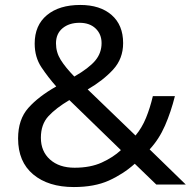

<svg xmlns="http://www.w3.org/2000/svg" viewBox="-20 -745 772 775"><path d="M304 -725Q384 -725 430.5 -684.5Q477 -644 477 -571Q477 -508 436.5 -464Q396 -420 334 -384L527 -198Q553 -229 569.5 -269.5Q586 -310 597 -357H686Q670 -293 646 -238Q622 -183 584 -142L730 0H611L524 -84Q477 -42 419 -16Q361 10 278 10Q175 10 114 -41Q53 -92 53 -186Q53 -263 94.5 -309.5Q136 -356 207 -396Q175 -432 147.5 -473Q120 -514 120 -569Q120 -643 169.5 -684Q219 -725 304 -725ZM301 -653Q259 -653 232.5 -631Q206 -609 206 -570Q206 -534 225 -503.5Q244 -473 280 -436Q339 -470 364.5 -500.5Q390 -531 390 -571Q390 -607 366 -630Q342 -653 301 -653ZM260 -341Q206 -309 175.5 -276Q145 -243 145 -189Q145 -134 182 -101Q219 -68 281 -68Q345 -68 391 -89Q437 -110 468 -139Z"/></svg>

Font: Noto IKEA Latin
Style: Regular
Weight: 400
Designer: Monotype Design Team
Foundry: Monotype Imaging Inc.
Version: Version 1.0